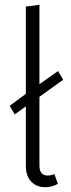

<svg xmlns="http://www.w3.org/2000/svg" viewBox="-20 -763 292 794"><path d="M176.8 -37.1Q191.4 -37.1 205.1 -43L219.2 -2.9Q195.3 11.2 167 11.2Q130.9 11.2 108.9 -12.2Q86.9 -35.6 86.9 -77.1V-323.2L41 -290L20 -325.2L86.9 -375V-735.8L143.1 -743.2V-415L220.2 -469.2L241.2 -433.1L143.1 -362.8V-79.1Q143.1 -37.1 176.8 -37.1Z"/></svg>

Font: Fira Sans Compressed Light
Style: Regular
Weight: 300
Width: 1
Designer: Carrois Corporate & Edenspiekermann AG
Foundry: Carrois Corporate GbR & Edenspiekermann AG
Version: Version 4.203;PS 004.203;hotconv 1.0.88;makeotf.lib2.5.64775